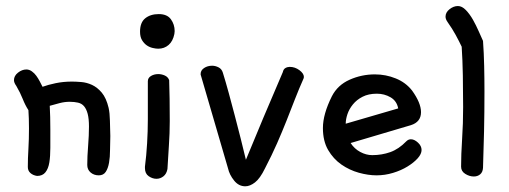

<svg xmlns="http://www.w3.org/2000/svg" viewBox="-20 -577 1724 650"><path d="M35.2 -286.1Q27.3 -296.9 27.3 -305.7Q27.3 -320.3 41 -331.1Q54.7 -341.8 69.3 -341.8Q79.1 -341.8 87.9 -335.4Q96.7 -329.1 103 -320.3Q109.4 -311.5 114.7 -301.3Q120.1 -291 124 -283.2Q142.6 -290 168.5 -295.4Q194.3 -300.8 223.6 -300.8Q236.3 -300.8 254.9 -299.3Q273.4 -297.9 291.5 -289.6Q309.6 -281.2 324.7 -263.2Q339.8 -245.1 347.7 -211.9Q351.6 -194.3 352.1 -168.9Q352.5 -143.6 353.5 -116.2Q352.5 -92.8 352.5 -68.8Q352.5 -44.9 349.1 -25.9Q345.7 -6.8 337.9 4.9Q330.1 16.6 314.5 16.6Q297.9 16.6 286.6 6.8Q275.4 -2.9 275.4 -18.6Q275.4 -46.9 278.3 -83Q281.2 -119.1 281.2 -148.4Q281.2 -174.8 276.9 -191.4Q272.5 -208 264.6 -217.3Q256.8 -226.6 244.1 -229.5Q231.4 -232.4 215.8 -232.4Q199.2 -232.4 182.1 -228Q165 -223.6 148.4 -218.8Q149.4 -200.2 149.9 -180.7Q150.4 -161.1 150.4 -139.6Q150.4 -105.5 150.4 -76.7Q150.4 -47.9 147 -26.9Q143.6 -5.9 133.8 6.3Q124 18.6 105.5 18.6Q91.8 16.6 83 8.8Q74.2 1 74.2 -11.7Q74.2 -41 76.2 -73.2Q78.1 -105.5 78.1 -142.6Q78.1 -161.1 77.6 -175.8Q77.1 -190.4 76.2 -204.1Q65.4 -220.7 57.1 -241.7Q48.8 -262.7 35.2 -286.1Z M470.7 -12.7Q475.6 -50.8 478 -91.8Q480.5 -132.8 480.5 -173.8V-301.8Q480.5 -313.5 491.2 -319.8Q502 -326.2 515.6 -326.2Q527.3 -326.2 538.1 -321.3Q548.8 -316.4 552.7 -305.7Q553.7 -278.3 554.2 -242.2Q554.7 -206.1 554.7 -167Q554.7 -126 551.8 -84.5Q548.8 -43 546.9 -4.9Q543.9 11.7 533.2 20Q522.5 28.3 509.8 28.3Q496.1 28.3 483.4 19.5Q470.7 10.7 470.7 -7.8ZM570.3 -461.9Q565.4 -437.5 550.8 -424.8Q536.1 -412.1 515.6 -412.1Q507.8 -412.1 497.1 -414.6Q486.3 -417 477.1 -423.3Q467.8 -429.7 460.9 -440.9Q454.1 -452.1 454.1 -469.7Q454.1 -501 471.7 -515.1Q489.3 -529.3 517.6 -529.3Q545.9 -529.3 558.6 -511.7Q571.3 -494.1 571.3 -471.7Q571.3 -469.7 570.8 -466.8Q570.3 -463.9 570.3 -461.9Z M812.5 -36.1Q838.9 -100.6 871.1 -177.2Q903.3 -253.9 937.5 -333Q939.5 -342.8 946.3 -346.7Q953.1 -350.6 960.9 -350.6Q978.5 -350.6 993.7 -339.4Q1008.8 -328.1 1008.8 -316.4Q1008.8 -314.5 1008.3 -313.5Q1007.8 -312.5 1007.8 -311.5Q992.2 -276.4 978.5 -241.2Q964.8 -206.1 950.2 -168.9Q935.5 -131.8 918 -91.8Q900.4 -51.8 877 -6.8Q860.4 27.3 843.3 40.5Q826.2 53.7 810.5 53.7Q788.1 53.7 772.5 34.2Q756.8 14.6 752 -6.8L660.2 -321.3Q659.2 -323.2 659.2 -326.2Q659.2 -338.9 670.9 -346.7Q682.6 -354.5 698.2 -354.5Q709 -354.5 719.7 -349.1Q730.5 -343.8 734.4 -331.1Q744.1 -299.8 754.4 -262.2Q764.6 -224.6 774.9 -185.5Q785.2 -146.5 794.9 -107.9Q804.7 -69.3 812.5 -36.1Z M1375 -270.5Q1405.3 -228.5 1405.3 -197.3Q1405.3 -164.1 1371.1 -153.3L1167 -92.8Q1179.7 -73.2 1199.7 -62.5Q1219.7 -51.8 1240.2 -51.8Q1272.5 -51.8 1301.3 -62Q1330.1 -72.3 1355.5 -98.6Q1362.3 -105.5 1371.1 -105.5Q1382.8 -105.5 1395 -94.2Q1407.2 -83 1407.2 -69.3Q1407.2 -55.7 1394 -41Q1380.9 -26.4 1359.4 -13.2Q1337.9 0 1310.5 8.3Q1283.2 16.6 1254.9 16.6Q1226.6 16.6 1194.8 7.8Q1163.1 -1 1135.7 -20Q1108.4 -39.1 1090.8 -69.3Q1073.2 -99.6 1073.2 -143.6Q1073.2 -190.4 1103.5 -251Q1123 -289.1 1163.6 -307.1Q1204.1 -325.2 1249 -325.2Q1286.1 -325.2 1319.8 -311.5Q1353.5 -297.9 1375 -270.5ZM1150.4 -158.2 1328.1 -210Q1323.2 -235.4 1302.2 -247.6Q1281.2 -259.8 1255.9 -259.8Q1227.5 -259.8 1207.5 -249.5Q1187.5 -239.3 1174.8 -223.6Q1162.1 -208 1156.2 -190.4Q1150.4 -172.9 1150.4 -158.2Z M1496.1 -501Q1488.3 -511.7 1488.3 -520.5Q1488.3 -535.2 1502 -545.9Q1515.6 -556.6 1530.3 -556.6Q1543.9 -556.6 1557.1 -543Q1570.3 -529.3 1581.1 -510.3Q1591.8 -491.2 1600.6 -471.2Q1609.4 -451.2 1615.2 -438.5Q1618.2 -396.5 1619.1 -354Q1620.1 -311.5 1620.1 -267.6Q1620.1 -197.3 1618.7 -132.3Q1617.2 -67.4 1615.2 -8.8Q1614.3 5.9 1605.5 13.2Q1596.7 20.5 1584 20.5Q1569.3 20.5 1555.2 11.7Q1541 2.9 1541 -12.7Q1541 -53.7 1544.4 -106Q1547.9 -158.2 1547.9 -214.8Q1547.9 -268.6 1546.9 -321.8Q1545.9 -375 1543 -418.9Q1534.2 -437.5 1522.5 -459Q1510.7 -480.5 1496.1 -501Z"/></svg>

Font: Gamja Flower
Style: Regular
Weight: 400
Designer: YoonDesign Inc.
Foundry: YoonDesign Inc.
Version: Version 3.00;build 20171102